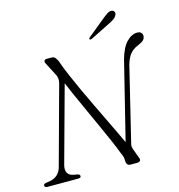

<svg xmlns="http://www.w3.org/2000/svg" viewBox="-124 -977 1012 1085"><g transform="rotate(-15 382.0 -434.0)"><path d="M142.5 -93.5 275.5 -578 252 -571Q271.5 -524 295.5 -470Q319.5 -416 345 -360.2Q370.5 -304.5 394.2 -251.8Q418 -199 437.8 -153.8Q457.5 -108.5 469.5 -76Q477 -60 479.5 -50.2Q482 -40.5 481.5 -28Q481.5 -15 487.8 -7.5Q494 0 505.5 0H544Q557 0 562.2 -6.8Q567.5 -13.5 561.5 -26.5L542.5 -78.5Q537.5 -92 537.8 -100.5Q538 -109 541 -118.5L645.5 -549Q652.5 -574 663.2 -592Q674 -610 689.2 -622.2Q704.5 -634.5 723.5 -641.5Q744.5 -650 754.5 -660Q764.5 -670 764.5 -684.5Q764.5 -696 756.8 -703.5Q749 -711 735 -711Q701.5 -711 671.8 -680.2Q642 -649.5 624 -584L501.5 -89L526.5 -95.5Q512.5 -129 491.5 -173Q470.5 -217 445.8 -268.2Q421 -319.5 395 -373.5Q369 -427.5 344.2 -481Q319.5 -534.5 298.8 -582.8Q278 -631 265 -670Q257 -685.5 250.5 -692.8Q244 -700 231.5 -700H202Q194.5 -700 190.5 -696.2Q186.5 -692.5 186.8 -686.8Q187 -681 191 -675L228 -603Q235.5 -591.5 237.2 -576.8Q239 -562 234.5 -546.5L111 -94.5Q104 -65.5 86.2 -49.2Q68.5 -33 44.5 -28.5L21 -24.5Q3 -22 3 -11.5Q3 -6 7.8 -3Q12.5 0 21 0H199Q207 0 211.5 -2.5Q216 -5 216 -11Q216 -15.5 212.2 -19.2Q208.5 -23 201.5 -24L179 -28Q154 -33 145 -49.5Q136 -66 142.5 -93.5ZM568.5 -835.5Q588.5 -852 603 -861.2Q617.5 -870.5 631 -866.5Q641 -863.5 643.5 -854.5Q646 -845.5 640 -836Q634 -824.5 621.2 -816.2Q608.5 -808 591 -799.5L478 -743Q474.5 -741.5 470.5 -741.5Q466.5 -741.5 465 -744Q463.5 -747 466 -750.2Q468.5 -753.5 472 -756.5Z"/></g></svg>

Font: Fraunces ExtraLight
Style: Italic
Weight: 250
Italic angle: -16°
Version: Version 1.000;[b76b70a41]